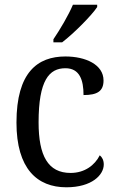

<svg xmlns="http://www.w3.org/2000/svg" viewBox="-20 -786 497 816"><path d="M207 -619V-606H244C295 -645 370 -721 393 -756V-766H290C271 -721 236 -662 207 -619ZM262 10C371 10 421 -43 421 -87C421 -105 414 -118 404 -126C383 -84 340 -51 280 -51C184 -51 144 -124 144 -266C144 -445 189 -496 258 -496C319 -496 335 -445 335 -382C393 -382 420 -398 420 -444C420 -512 343 -546 258 -546C140 -546 50 -479 50 -265C50 -69 138 10 262 10Z"/></svg>

Font: Noto Serif Ethiopic SmCn
Style: Regular
Weight: 400
Width: 4
Designer: Monotype Design Team
Foundry: Monotype Imaging Inc.
Version: Version 2.102